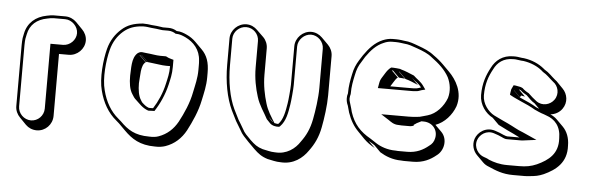

<svg xmlns="http://www.w3.org/2000/svg" viewBox="-47 -743 3135 1021"><g transform="rotate(5 1520.5 -232.5)"><path d="M252 -15V-346H304C349 -346 388 -384 388 -429C388 -451 378 -472 363 -487L328 -523C313 -538 291 -548 269 -548H207C196 -548 184 -546 170 -543C111 -532 69 -496 57 -438L52 -413C51 -403 50 -391 50 -376V-50C50 -27 60 -6 75 9L110 45C125 60 146 69 169 69C215 69 252 31 252 -15ZM202 -50C202 -12 171 19 134 19C97 19 65 -12 65 -50V-376C65 -390 66 -403 67 -411L72 -435C82 -487 119 -518 173 -528C186 -531 198 -533 207 -533H269C305 -533 338 -500 338 -464C338 -428 306 -396 269 -396H202Z M683 -546C634 -542 600 -530 571 -504C540 -477 516 -441 504 -395C489 -337 478 -236 496 -171C512 -108 542 -56 586 -20L602 -6L637 29C678 70 722 100 803 100C824 101 843 98 858 93C907 76 942 43 966 -1C991 -49 1018 -107 1030 -168C1038 -206 1048 -245 1048 -291V-315C1048 -371 1035 -407 1005 -437L969 -473C955 -487 938 -499 920 -507C905 -514 886 -522 865 -522C851 -531 836 -535 820 -535H790C789 -535 787 -535 784 -536C767 -539 747 -541 730 -542C714 -544 705 -546 683 -546ZM716 -127C713 -131 710 -135 708 -139C694 -160 689 -193 689 -228C693 -266 689 -325 715 -342L680 -377C680 -378 680 -378 681 -378L716 -343C719 -344 721 -344 724 -344L689 -379H690L725 -344C732 -343 740 -342 750 -341C774 -339 801 -333 825 -333H846V-330C846 -293 839 -268 832 -237C821 -187 800 -140 776 -103H775C774 -102 774 -102 773 -102H753C738 -107 727 -117 716 -127ZM669 -387C635 -359 642 -297 639 -264V-263C639 -226 643 -191 660 -166C666 -156 672 -146 683 -137C701 -121 719 -98 751 -87H753L776 -88H784C811 -129 834 -179 847 -234C854 -265 861 -291 861 -330V-368L850 -371C839 -374 830 -377 820 -383H790C768 -383 742 -389 716 -391C705 -392 698 -393 691 -394H689C680 -394 674 -390 669 -387ZM861 -507H865C882 -507 899 -500 914 -493C958 -472 994 -434 997 -375C998 -367 998 -359 998 -350V-326C998 -282 988 -245 980 -206C969 -147 943 -90 918 -43C895 -2 863 28 818 44C805 49 788 51 768 50C690 50 652 23 612 -17L596 -31C555 -65 526 -114 511 -175C494 -236 504 -335 519 -391C530 -434 552 -468 581 -493C608 -516 638 -528 684 -531C706 -531 712 -529 729 -527C746 -526 767 -523 781 -521C786 -520 786 -520 790 -520H820C835 -520 849 -515 861 -507Z M1148 -507V-366C1148 -276 1164 -191 1194 -127L1221 -73C1229 -60 1240 -42 1248 -28C1261 -2 1276 10 1296 32L1331 67C1355 90 1373 104 1406 114C1428 118 1450 125 1476 125C1545 130 1593 91 1621 50C1648 14 1668 -26 1678 -80C1687 -126 1697 -197 1697 -252V-461C1697 -484 1687 -505 1672 -520L1637 -555C1622 -570 1601 -580 1579 -580C1534 -580 1495 -541 1495 -496V-290C1495 -272 1489 -204 1486 -189C1479 -145 1471 -102 1446 -77H1439L1429 -79C1428 -79 1426 -79 1425 -80C1406 -111 1385 -142 1374 -180C1361 -223 1350 -275 1350 -331V-472C1350 -494 1341 -515 1326 -530L1290 -565C1275 -580 1255 -590 1232 -590C1187 -590 1148 -552 1148 -507ZM1419 -83C1409 -88 1400 -101 1395 -106L1394 -108ZM1163 -507C1163 -544 1195 -575 1232 -575C1269 -575 1300 -544 1300 -507V-366C1300 -308 1311 -255 1325 -211C1339 -165 1365 -132 1383 -97C1389 -91 1394 -86 1403 -76C1408 -71 1417 -66 1426 -64L1438 -62H1452L1457 -66C1487 -96 1494 -142 1501 -186C1504 -203 1510 -269 1510 -290V-496C1510 -532 1543 -565 1579 -565C1615 -565 1647 -533 1647 -496V-287C1647 -233 1637 -164 1628 -118C1618 -66 1600 -29 1574 6C1549 45 1504 80 1442 75H1441C1418 75 1397 68 1375 64C1345 55 1330 43 1307 21C1285 -2 1273 -11 1261 -35C1253 -50 1241 -68 1234 -80L1207 -134C1178 -195 1163 -278 1163 -366Z M2061 -410C2062 -410 2063 -410 2064 -409L2099 -374C2123 -368 2146 -357 2168 -348L2133 -383C2150 -366 2172 -356 2185 -336C2175 -333 2166 -329 2155 -329C2148 -328 2141 -328 2133 -328H2022L2037 -352C2042 -360 2050 -373 2058 -378L2023 -413H2029L2064 -378C2074 -378 2086 -376 2096 -375ZM2279 -145C2327 -162 2365 -206 2382 -253C2406 -329 2364 -395 2326 -433L2291 -468C2275 -484 2257 -499 2238 -512C2212 -533 2184 -544 2151 -556C2126 -565 2105 -574 2074 -576L2060 -578C2051 -579 2041 -580 2032 -580H2012C1995 -580 1978 -576 1961 -569C1918 -551 1889 -517 1863 -480L1845 -452C1830 -428 1820 -405 1814 -374C1807 -341 1801 -311 1801 -271C1798 -262 1797 -254 1797 -245C1797 -232 1800 -219 1806 -206C1810 -193 1813 -182 1816 -170C1830 -129 1849 -98 1874 -73L1909 -37C1926 -20 1945 -7 1968 6L1933 -29L1951 -18C1956 -15 1960 -12 1965 -9L2000 26C2029 44 2068 60 2114 60C2123 61 2130 61 2135 61H2177C2231 61 2270 40 2299 16C2338 -11 2350 -74 2313 -111ZM2064 -425C2050 -426 2043 -428 2029 -428H2018C2005 -419 1995 -405 1989 -395L1974 -371C1967 -360 1964 -352 1962 -341L1957 -313H2133C2141 -313 2150 -313 2156 -314C2171 -314 2180 -319 2189 -322L2209 -327L2197 -344C2181 -368 2159 -379 2142 -396C2120 -405 2096 -416 2070 -423C2065 -426 2064 -425 2064 -425ZM2181 -179C2166 -177 2150 -176 2133 -176H1987L2029 -149C2041 -141 2057 -127 2083 -127C2091 -126 2096 -126 2100 -126H2141C2145 -126 2148 -126 2152 -127L2164 -130V-135C2170 -139 2174 -141 2179 -145L2268 -190ZM2080 10H2079C2036 10 1999 -4 1973 -21C1967 -25 1963 -28 1958 -31L1941 -42C1886 -73 1851 -110 1830 -174C1827 -187 1824 -197 1820 -210C1817 -222 1812 -232 1812 -245C1812 -253 1814 -261 1816 -269V-271C1816 -310 1822 -338 1829 -371C1835 -401 1843 -422 1858 -444L1875 -472C1901 -509 1928 -539 1967 -555C1982 -562 1997 -565 2012 -565H2032C2041 -565 2049 -564 2058 -563L2073 -561C2102 -559 2120 -551 2146 -542C2179 -530 2205 -520 2229 -500C2267 -472 2300 -443 2322 -403C2338 -370 2344 -331 2333 -293C2316 -247 2279 -205 2234 -192L2213 -186L2113 -159L2217 -157C2262 -156 2293 -119 2284 -75C2280 -55 2271 -42 2255 -31C2227 -8 2192 11 2142 11H2100C2095 11 2088 11 2080 10Z M2672 -544H2660C2603 -544 2566 -513 2546 -473C2524 -432 2507 -388 2507 -324C2507 -273 2541 -228 2579 -209L2614 -174L2664 -149C2686 -139 2709 -128 2730 -117H2665C2660 -117 2653 -120 2648 -122C2647 -122 2646 -122 2645 -123C2631 -130 2614 -136 2599 -141C2548 -158 2505 -125 2493 -89C2482 -55 2494 -23 2514 -3L2549 32C2559 42 2570 48 2581 52C2620 69 2657 85 2713 85H2775C2784 85 2793 84 2803 83C2833 80 2848 78 2876 66C2939 37 2996 -6 2991 -96C2991 -138 2977 -172 2954 -195L2919 -230C2909 -240 2896 -248 2883 -254C2908 -256 2931 -269 2945 -289C2971 -325 2962 -370 2936 -396L2901 -432C2898 -435 2895 -437 2891 -440C2870 -457 2857 -474 2832 -488C2829 -490 2827 -492 2826 -493C2798 -516 2761 -533 2717 -539C2704 -539 2684 -544 2672 -544ZM2714 -329 2679 -364V-365L2714 -330L2719 -340C2727 -339 2732 -338 2740 -336L2705 -371C2709 -371 2713 -368 2716 -367C2725 -358 2736 -351 2749 -344C2763 -330 2778 -314 2794 -305L2821 -278L2806 -284C2781 -299 2754 -312 2725 -324ZM2672 -529C2680 -529 2701 -524 2716 -524C2757 -518 2792 -502 2816 -482C2819 -479 2821 -477 2824 -475C2847 -462 2859 -447 2882 -428C2910 -409 2922 -366 2898 -333C2878 -305 2836 -293 2803 -317C2789 -327 2773 -342 2758 -356C2744 -363 2733 -371 2724 -380C2720 -381 2716 -385 2707 -386C2701 -387 2694 -389 2686 -390L2675 -391L2664 -368V-367C2663 -363 2663 -361 2663 -361C2662 -356 2662 -353 2661 -349L2660 -339L2669 -334C2677 -330 2685 -325 2693 -322L2719 -310C2747 -298 2774 -286 2799 -271C2805 -268 2812 -266 2817 -263L2834 -256L2849 -251C2855 -249 2858 -248 2862 -246C2908 -231 2941 -195 2941 -131V-130C2946 -49 2896 -11 2835 17C2805 30 2779 35 2740 35H2678C2637 35 2606 26 2579 15C2566 7 2558 6 2551 3C2522 -6 2493 -43 2507 -84C2517 -113 2552 -141 2594 -127C2609 -122 2624 -117 2638 -110C2645 -106 2644 -107 2644 -107C2651 -104 2656 -102 2665 -102H2737C2742 -102 2747 -102 2752 -103L2821 -112L2745 -146C2717 -156 2692 -172 2662 -186C2653 -190 2644 -194 2636 -198L2586 -222C2554 -239 2522 -279 2522 -324C2522 -385 2537 -426 2559 -466C2577 -503 2609 -529 2660 -529Z"/></g></svg>

Font: Blanket
Style: Poster
Weight: 900
Foundry: Cannot Into Space Fonts
Version: Version 0.9